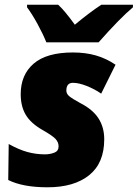

<svg xmlns="http://www.w3.org/2000/svg" viewBox="-20 -786 585 816"><path d="M15 -21 17 -174Q60 -150 96.5 -140Q133 -130 171 -130Q192 -130 210.5 -137Q229 -144 229 -164Q229 -181 216.5 -195Q204 -209 160 -234Q111 -262 89.5 -298Q68 -334 68 -386Q68 -468 123 -515.5Q178 -563 290 -563Q343 -563 387 -550.5Q431 -538 471 -511L410 -388Q383 -407 349 -420.5Q315 -434 290 -434Q262 -434 262 -401Q262 -387 275 -376.5Q288 -366 321 -348Q374 -321 398.5 -283Q423 -245 423 -194Q423 -93 359 -41.5Q295 10 182 10Q77 10 15 -21ZM95 -755V-766H227Q254 -742 298 -681Q363 -735 411 -766H545V-755Q489 -708 399 -606H177Q163 -641 139.5 -684Q116 -727 95 -755Z"/></svg>

Font: Noto Sans Display Black
Style: Italic
Weight: 900
Italic angle: -12°
Designer: Monotype Design team
Foundry: Monotype Imaging Inc.
Version: Version 1.000